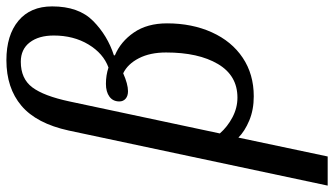

<svg xmlns="http://www.w3.org/2000/svg" viewBox="-257 -561 1044 600"><g transform="rotate(-90 265.0 -261.0)"><path d="M157 -568Q179 -669 234.5 -716Q290 -763 377 -763Q455 -763 500 -725.5Q545 -688 545 -620Q545 -537 499.5 -492Q454 -447 392 -427V-424Q435 -406 463.5 -364.5Q492 -323 492 -261Q492 -183 464 -121Q436 -59 384.5 -24.5Q333 10 264 10Q222 10 188.5 -4Q155 -18 135 -38L76 241H-15ZM401 -264Q401 -314 383 -349Q365 -384 336 -398Q302 -383 280 -383Q265 -383 256.5 -390.5Q248 -398 248 -410Q248 -430 263 -441Q278 -452 303 -452Q330 -452 354 -444Q398 -460 426 -506.5Q454 -553 454 -615Q454 -662 432.5 -690Q411 -718 372 -718Q319 -718 292 -682Q265 -646 248 -566L148 -96Q169 -72 198.5 -56.5Q228 -41 260 -41Q329 -41 365 -102Q401 -163 401 -264Z"/></g></svg>

Font: Noto Serif Narrow
Style: Italic
Weight: 400
Width: 4
Italic angle: -12°
Designer: Monotype Design Team
Foundry: Monotype Imaging Inc.
Version: Version 1.001